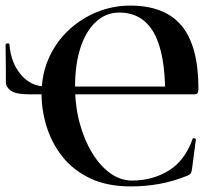

<svg xmlns="http://www.w3.org/2000/svg" viewBox="-20 -656 780 688"><path d="M449 12Q363 12 302 -17.5Q241 -47 203 -95.5Q165 -144 147 -202.5Q129 -261 129 -319Q129 -390 155 -448Q181 -506 226 -548Q271 -590 328 -613Q385 -636 446 -636Q571 -636 631 -563.5Q691 -491 691 -339Q691 -327 688 -322.5Q685 -318 676 -318H572Q572 -467 531 -539Q490 -611 407 -611Q360 -611 324 -578Q288 -545 268.5 -485.5Q249 -426 249 -346Q249 -276 265.5 -215Q282 -154 310.5 -107.5Q339 -61 375.5 -35Q412 -9 453 -9Q527 -9 585 -45Q643 -81 670 -158Q671 -162 676.5 -160.5Q682 -159 682 -157L668 -50Q666 -38 663.5 -34.5Q661 -31 653 -27Q601 -6 551 3Q501 12 449 12ZM1 -361Q1 -381 1 -402.5Q1 -424 0.5 -447.5Q0 -471 0 -495Q0 -500 7 -500.5Q14 -501 14 -496Q19 -431 55 -388.5Q91 -346 145 -346H667V-318H84Q37 -318 19 -331Q1 -344 1 -361Z"/></svg>

Font: Cormorant Light
Style: Regular
Weight: 300
Designer: Christian Thalmann (Catharsis Fonts)
Foundry: Catharsis Fonts
Version: Version 4.000